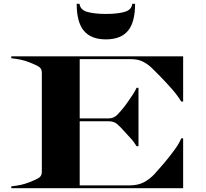

<svg xmlns="http://www.w3.org/2000/svg" viewBox="-20 -999 1092 1019"><path d="M402 -979Q406 -946 444.5 -935.5Q483 -925 542 -925Q601.5 -925 640 -935.5Q678.5 -946 682 -979H697Q697 -881 659 -835.5Q621 -790 542 -790Q463.5 -790 425.2 -835.5Q387 -881 387 -979ZM40 -10Q70.5 -13.5 92 -18.2Q113.5 -23 138 -32.5Q176 -47.5 189 -57.2Q202 -67 202 -87.5V-612.5Q202 -633 189 -642.8Q176 -652.5 138 -667.5Q113.5 -677 92 -681.8Q70.5 -686.5 40 -690V-700H952V-460H942Q920 -495.5 891.2 -528Q862.5 -560.5 829 -595Q806 -618.5 784.8 -639Q763.5 -659.5 737.8 -672.2Q712 -685 676 -685H403V-370.5H556Q583.5 -370.5 602.8 -390.2Q622 -410 639 -431.5Q648 -443.5 661 -461.8Q674 -480 686.2 -499.2Q698.5 -518.5 705 -533H715V-223H705Q690 -248 671 -267.8Q652 -287.5 635 -307Q619 -325.5 601.8 -340.5Q584.5 -355.5 556 -355.5H403V-15H666Q712.5 -15 744.2 -32Q776 -49 800.8 -76.2Q825.5 -103.5 851.5 -134Q883 -171.5 907.2 -205Q931.5 -238.5 942 -265H952V0H40Z"/></svg>

Font: Engraving CC
Style: Bold
Weight: 700
Designer: indestructible type*
Foundry: Cowboy Collective
Version: Version 1.000